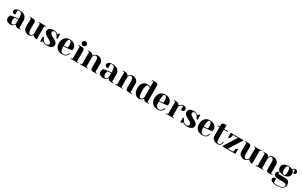

<svg xmlns="http://www.w3.org/2000/svg" viewBox="433 -3255 9455 6016"><g transform="rotate(30 5160.0 -247.5)"><path d="M235 -235Q229 -222 225 -205Q221 -191 218 -172Q215 -153 215 -130Q215 -70 233.5 -45Q252 -20 275 -20Q298 -20 314.5 -32.5Q331 -45 342 -60Q355 -78 365 -100V-245Q342 -245 319 -243.5Q296 -242 277 -240Q255 -237 235 -235ZM275 -515Q335 -515 381.5 -499Q428 -483 460 -454.5Q492 -426 508.5 -386.5Q525 -347 525 -300V-30L585 -15V0H495Q459 0 437 -11.5Q415 -23 402 -37Q387 -54 380 -75Q367 -49 347 -30Q330 -13 302 1Q274 15 235 15Q188 15 153.5 4.5Q119 -6 96 -24.5Q73 -43 61.5 -67.5Q50 -92 50 -120Q50 -143 55 -162.5Q60 -182 67 -197Q75 -215 85 -230Q127 -240 174 -248Q214 -255 264 -261.5Q314 -268 365 -270V-300Q365 -358 357.5 -396Q350 -434 336 -456Q322 -478 301.5 -486.5Q281 -495 255 -495Q244 -495 235 -493.5Q226 -492 219 -490Q211 -487 205 -485V-335Q198 -333 192 -332Q186 -331 179.5 -330.5Q173 -330 165 -330Q131 -330 110.5 -350.5Q90 -371 90 -405Q90 -426 100.5 -445.5Q111 -465 133.5 -480.5Q156 -496 191 -505.5Q226 -515 275 -515Z M760 -500Q850 -500 850 -410V-150Q850 -116 857 -91.5Q864 -67 874.5 -51Q885 -35 898.5 -27.5Q912 -20 925 -20Q948 -20 964.5 -32.5Q981 -45 992 -60Q1005 -78 1015 -100V-470L955 -485V-500H1235V-485L1175 -470V5H1165Q1121 5 1094.5 -7.5Q1068 -20 1054 -35Q1037 -53 1030 -75Q1017 -49 997 -30Q980 -13 952 1Q924 15 885 15Q842 15 806 1Q770 -13 744.5 -36Q719 -59 704.5 -88.5Q690 -118 690 -150V-470L630 -485V-500Z M1530 15Q1494 15 1466.5 7Q1439 -1 1419 -12Q1396 -24 1380 -40Q1372 -29 1362.5 -20Q1353 -11 1345 -6Q1335 1 1325 5H1300V-165H1340Q1354 -121 1378 -87Q1398 -58 1430 -34Q1462 -10 1510 -10Q1552 -10 1573.5 -31Q1595 -52 1595 -90Q1595 -118 1573.5 -138Q1552 -158 1520 -176Q1488 -194 1450 -212.5Q1412 -231 1380 -254Q1348 -277 1326.5 -307Q1305 -337 1305 -380Q1305 -408 1316.5 -432.5Q1328 -457 1353.5 -475.5Q1379 -494 1419 -504.5Q1459 -515 1515 -515Q1545 -515 1570 -506.5Q1595 -498 1613 -487Q1634 -475 1651 -460Q1659 -471 1668.5 -479.5Q1678 -488 1686 -494Q1696 -500 1706 -505H1731V-335H1691Q1676 -378 1654 -412Q1635 -441 1606 -465.5Q1577 -490 1535 -490Q1509 -490 1489.5 -470Q1470 -450 1470 -420Q1470 -390 1491.5 -368Q1513 -346 1545 -327Q1577 -308 1615 -290Q1653 -272 1685 -249.5Q1717 -227 1738.5 -198.5Q1760 -170 1760 -130Q1760 -98 1748 -71.5Q1736 -45 1709 -25.5Q1682 -6 1638 4.5Q1594 15 1530 15Z M2005 -250Q2039 -250 2065 -251.5Q2091 -253 2109 -255Q2130 -257 2145 -260Q2147 -270 2150 -282Q2152 -293 2153.5 -306.5Q2155 -320 2155 -335Q2155 -380 2148 -410.5Q2141 -441 2130.5 -460Q2120 -479 2106.5 -487Q2093 -495 2080 -495Q2067 -495 2053.5 -485.5Q2040 -476 2029.5 -449.5Q2019 -423 2012 -375Q2005 -327 2005 -250ZM2105 15Q1977 15 1906 -55.5Q1835 -126 1835 -250Q1835 -312 1853 -361Q1871 -410 1903 -444.5Q1935 -479 1980.5 -497Q2026 -515 2080 -515Q2136 -515 2180.5 -499Q2225 -483 2256 -456Q2287 -429 2303.5 -392.5Q2320 -356 2320 -315Q2320 -301 2318.5 -290.5Q2317 -280 2315 -272Q2312 -262 2310 -255Q2266 -246 2217 -240Q2175 -234 2120 -229.5Q2065 -225 2005 -225Q2005 -163 2014 -121.5Q2023 -80 2039 -55.5Q2055 -31 2077 -20.5Q2099 -10 2125 -10Q2155 -10 2181.5 -21Q2208 -32 2227.5 -50.5Q2247 -69 2258.5 -92.5Q2270 -116 2270 -140H2295Q2295 -110 2281.5 -82Q2268 -54 2243 -32.5Q2218 -11 2183 2Q2148 15 2105 15Z M2450 -625Q2450 -642 2457 -657.5Q2464 -673 2475.5 -684.5Q2487 -696 2502.5 -703Q2518 -710 2535 -710Q2552 -710 2567.5 -703Q2583 -696 2594.5 -684.5Q2606 -673 2613 -657.5Q2620 -642 2620 -625Q2620 -608 2613 -592.5Q2606 -577 2594.5 -565.5Q2583 -554 2567.5 -547Q2552 -540 2535 -540Q2518 -540 2502.5 -547Q2487 -554 2475.5 -565.5Q2464 -577 2457 -592.5Q2450 -608 2450 -625ZM2525 -500Q2615 -500 2615 -410V-30L2675 -15V0H2395V-15L2455 -30V-470L2395 -485V-500Z M3120 -350Q3120 -384 3113 -408.5Q3106 -433 3095.5 -449Q3085 -465 3071.5 -472.5Q3058 -480 3045 -480Q3022 -480 3005 -467.5Q2988 -455 2977 -440Q2964 -422 2955 -400V-30L3015 -15V0H2735V-15L2795 -30V-470L2735 -485V-500H2825Q2860 -500 2882.5 -488Q2905 -476 2918 -462Q2933 -445 2940 -425Q2953 -450 2973 -470Q2990 -487 3017.5 -501Q3045 -515 3085 -515Q3128 -515 3164 -501Q3200 -487 3225.5 -464Q3251 -441 3265.5 -411.5Q3280 -382 3280 -350V-30L3340 -15V0H3210Q3120 0 3120 -90Z M3595 -235Q3589 -222 3585 -205Q3581 -191 3578 -172Q3575 -153 3575 -130Q3575 -70 3593.5 -45Q3612 -20 3635 -20Q3658 -20 3674.5 -32.5Q3691 -45 3702 -60Q3715 -78 3725 -100V-245Q3702 -245 3679 -243.5Q3656 -242 3637 -240Q3615 -237 3595 -235ZM3635 -515Q3695 -515 3741.5 -499Q3788 -483 3820 -454.5Q3852 -426 3868.5 -386.5Q3885 -347 3885 -300V-30L3945 -15V0H3855Q3819 0 3797 -11.5Q3775 -23 3762 -37Q3747 -54 3740 -75Q3727 -49 3707 -30Q3690 -13 3662 1Q3634 15 3595 15Q3548 15 3513.5 4.5Q3479 -6 3456 -24.5Q3433 -43 3421.5 -67.5Q3410 -92 3410 -120Q3410 -143 3415 -162.5Q3420 -182 3427 -197Q3435 -215 3445 -230Q3487 -240 3534 -248Q3574 -255 3624 -261.5Q3674 -268 3725 -270V-300Q3725 -358 3717.5 -396Q3710 -434 3696 -456Q3682 -478 3661.5 -486.5Q3641 -495 3615 -495Q3604 -495 3595 -493.5Q3586 -492 3579 -490Q3571 -487 3565 -485V-335Q3558 -333 3552 -332Q3546 -331 3539.5 -330.5Q3533 -330 3525 -330Q3491 -330 3470.5 -350.5Q3450 -371 3450 -405Q3450 -426 3460.5 -445.5Q3471 -465 3493.5 -480.5Q3516 -496 3551 -505.5Q3586 -515 3635 -515Z M4390 -350Q4390 -384 4383 -408.5Q4376 -433 4365.5 -449Q4355 -465 4341.5 -472.5Q4328 -480 4315 -480Q4292 -480 4275 -467.5Q4258 -455 4247 -440Q4234 -422 4225 -400V-30L4285 -15V0H4005V-15L4065 -30V-470L4005 -485V-500H4095Q4130 -500 4152.5 -488Q4175 -476 4188 -462Q4203 -445 4210 -425Q4223 -450 4243 -470Q4260 -487 4287.5 -501Q4315 -515 4355 -515Q4398 -515 4434 -501Q4470 -487 4495.5 -464Q4521 -441 4535.5 -411.5Q4550 -382 4550 -350V-30L4610 -15V0H4480Q4390 0 4390 -90Z M5005 -445Q4994 -456 4982 -465Q4971 -473 4958 -479Q4945 -485 4930 -485Q4911 -485 4894.5 -475.5Q4878 -466 4866 -440.5Q4854 -415 4847 -369Q4840 -323 4840 -250Q4840 -179 4847 -134Q4854 -89 4864.5 -63.5Q4875 -38 4888.5 -29Q4902 -20 4915 -20Q4938 -20 4954.5 -32.5Q4971 -45 4982 -60Q4995 -78 5005 -100ZM5075 -700Q5165 -700 5165 -610V-30L5225 -15V0H5135Q5099 0 5077 -11.5Q5055 -23 5042 -37Q5027 -54 5020 -75Q5007 -49 4987 -30Q4970 -13 4942 1Q4914 15 4875 15Q4832 15 4794.5 -2Q4757 -19 4729.5 -52Q4702 -85 4686 -134.5Q4670 -184 4670 -250Q4670 -316 4686 -365.5Q4702 -415 4731 -448Q4760 -481 4800.5 -498Q4841 -515 4890 -515Q4916 -515 4937.5 -509Q4959 -503 4974 -495Q4992 -486 5005 -475V-670L4945 -685V-700Z M5460 -250Q5494 -250 5520 -251.5Q5546 -253 5564 -255Q5585 -257 5600 -260Q5602 -270 5605 -282Q5607 -293 5608.5 -306.5Q5610 -320 5610 -335Q5610 -380 5603 -410.5Q5596 -441 5585.5 -460Q5575 -479 5561.5 -487Q5548 -495 5535 -495Q5522 -495 5508.5 -485.5Q5495 -476 5484.5 -449.5Q5474 -423 5467 -375Q5460 -327 5460 -250ZM5560 15Q5432 15 5361 -55.5Q5290 -126 5290 -250Q5290 -312 5308 -361Q5326 -410 5358 -444.5Q5390 -479 5435.5 -497Q5481 -515 5535 -515Q5591 -515 5635.5 -499Q5680 -483 5711 -456Q5742 -429 5758.5 -392.5Q5775 -356 5775 -315Q5775 -301 5773.5 -290.5Q5772 -280 5770 -272Q5767 -262 5765 -255Q5721 -246 5672 -240Q5630 -234 5575 -229.5Q5520 -225 5460 -225Q5460 -163 5469 -121.5Q5478 -80 5494 -55.5Q5510 -31 5532 -20.5Q5554 -10 5580 -10Q5610 -10 5636.5 -21Q5663 -32 5682.5 -50.5Q5702 -69 5713.5 -92.5Q5725 -116 5725 -140H5750Q5750 -110 5736.5 -82Q5723 -54 5698 -32.5Q5673 -11 5638 2Q5603 15 5560 15Z M6195 -480Q6165 -480 6141.5 -467.5Q6118 -455 6102 -440Q6084 -422 6070 -400V-30L6130 -15V0H5850V-15L5910 -30V-470L5850 -485V-500H5940Q5975 -500 5997.5 -488Q6020 -476 6033 -462Q6048 -445 6055 -425Q6070 -447 6092 -465Q6111 -480 6138.5 -492.5Q6166 -505 6204 -505Q6258 -505 6284 -480Q6310 -455 6310 -410Q6310 -376 6289.5 -355.5Q6269 -335 6235 -335Q6227 -335 6219.5 -335.5Q6212 -336 6207 -337Q6200 -338 6195 -340Z M6600 15Q6564 15 6536.5 7Q6509 -1 6489 -12Q6466 -24 6450 -40Q6442 -29 6432.5 -20Q6423 -11 6415 -6Q6405 1 6395 5H6370V-165H6410Q6424 -121 6448 -87Q6468 -58 6500 -34Q6532 -10 6580 -10Q6622 -10 6643.5 -31Q6665 -52 6665 -90Q6665 -118 6643.5 -138Q6622 -158 6590 -176Q6558 -194 6520 -212.5Q6482 -231 6450 -254Q6418 -277 6396.5 -307Q6375 -337 6375 -380Q6375 -408 6386.5 -432.5Q6398 -457 6423.5 -475.5Q6449 -494 6489 -504.5Q6529 -515 6585 -515Q6615 -515 6640 -506.5Q6665 -498 6683 -487Q6704 -475 6721 -460Q6729 -471 6738.5 -479.5Q6748 -488 6756 -494Q6766 -500 6776 -505H6801V-335H6761Q6746 -378 6724 -412Q6705 -441 6676 -465.5Q6647 -490 6605 -490Q6579 -490 6559.5 -470Q6540 -450 6540 -420Q6540 -390 6561.5 -368Q6583 -346 6615 -327Q6647 -308 6685 -290Q6723 -272 6755 -249.5Q6787 -227 6808.5 -198.5Q6830 -170 6830 -130Q6830 -98 6818 -71.5Q6806 -45 6779 -25.5Q6752 -6 6708 4.5Q6664 15 6600 15Z M7075 -250Q7109 -250 7135 -251.5Q7161 -253 7179 -255Q7200 -257 7215 -260Q7217 -270 7220 -282Q7222 -293 7223.5 -306.5Q7225 -320 7225 -335Q7225 -380 7218 -410.5Q7211 -441 7200.5 -460Q7190 -479 7176.5 -487Q7163 -495 7150 -495Q7137 -495 7123.5 -485.5Q7110 -476 7099.5 -449.5Q7089 -423 7082 -375Q7075 -327 7075 -250ZM7175 15Q7047 15 6976 -55.5Q6905 -126 6905 -250Q6905 -312 6923 -361Q6941 -410 6973 -444.5Q7005 -479 7050.5 -497Q7096 -515 7150 -515Q7206 -515 7250.5 -499Q7295 -483 7326 -456Q7357 -429 7373.5 -392.5Q7390 -356 7390 -315Q7390 -301 7388.5 -290.5Q7387 -280 7385 -272Q7382 -262 7380 -255Q7336 -246 7287 -240Q7245 -234 7190 -229.5Q7135 -225 7075 -225Q7075 -163 7084 -121.5Q7093 -80 7109 -55.5Q7125 -31 7147 -20.5Q7169 -10 7195 -10Q7225 -10 7251.5 -21Q7278 -32 7297.5 -50.5Q7317 -69 7328.5 -92.5Q7340 -116 7340 -140H7365Q7365 -110 7351.5 -82Q7338 -54 7313 -32.5Q7288 -11 7253 2Q7218 15 7175 15Z M7510 -550Q7510 -640 7600 -640H7670V-500H7810V-475H7670V-170Q7670 -121 7675.5 -90Q7681 -59 7690.5 -41Q7700 -23 7714 -16.5Q7728 -10 7745 -10Q7762 -10 7778 -18.5Q7794 -27 7807 -43.5Q7820 -60 7827.5 -84Q7835 -108 7835 -140H7860Q7860 -65 7822.5 -25Q7785 15 7725 15Q7674 15 7634.5 1Q7595 -13 7567 -38Q7539 -63 7524.5 -97Q7510 -131 7510 -170V-475H7440V-500H7510Z M8000 -475Q8000 -439 7989.5 -411.5Q7979 -384 7967 -364Q7953 -341 7935 -325H7905V-500H8360V-475L8075 -25H8265Q8265 -60 8275 -88Q8285 -116 8297 -136Q8311 -159 8330 -175H8360V0H7895V-25L8180 -475Z M8555 -500Q8645 -500 8645 -410V-150Q8645 -116 8652 -91.5Q8659 -67 8669.5 -51Q8680 -35 8693.5 -27.5Q8707 -20 8720 -20Q8743 -20 8759.5 -32.5Q8776 -45 8787 -60Q8800 -78 8810 -100V-470L8750 -485V-500H9030V-485L8970 -470V5H8960Q8916 5 8889.5 -7.5Q8863 -20 8849 -35Q8832 -53 8825 -75Q8812 -49 8792 -30Q8775 -13 8747 1Q8719 15 8680 15Q8637 15 8601 1Q8565 -13 8539.5 -36Q8514 -59 8499.5 -88.5Q8485 -118 8485 -150V-470L8425 -485V-500Z M9475 -350Q9475 -384 9468 -408.5Q9461 -433 9450.5 -449Q9440 -465 9426.5 -472.5Q9413 -480 9400 -480Q9377 -480 9360 -467.5Q9343 -455 9332 -440Q9319 -422 9310 -400V-30L9370 -15V0H9090V-15L9150 -30V-470L9090 -485V-500H9180Q9215 -500 9237.5 -488Q9260 -476 9273 -462Q9288 -445 9295 -425Q9308 -450 9328 -470Q9345 -487 9372.5 -501Q9400 -515 9440 -515Q9483 -515 9519 -501Q9555 -487 9580.5 -464Q9606 -441 9620.5 -411.5Q9635 -382 9635 -350V-30L9695 -15V0H9565Q9475 0 9475 -90Z M9995 -505Q10044 -505 10083 -495Q10122 -485 10145 -470Q10153 -487 10166 -500Q10177 -511 10195.5 -520.5Q10214 -530 10240 -530Q10274 -530 10297 -506.5Q10320 -483 10320 -445Q10320 -415 10304 -397.5Q10288 -380 10265 -380Q10257 -380 10251 -380.5Q10245 -381 10240 -382Q10235 -383 10230 -385V-505Q10213 -505 10201 -497Q10189 -489 10181 -480Q10171 -469 10165 -455Q10191 -432 10203 -403Q10215 -374 10215 -340Q10215 -304 10201.5 -274Q10188 -244 10161 -222Q10134 -200 10092.5 -187.5Q10051 -175 9995 -175Q9957 -175 9924 -182Q9891 -189 9865 -200Q9854 -195 9845 -190Q9837 -185 9831 -179Q9825 -173 9825 -165Q9825 -150 9840.5 -140Q9856 -130 9905 -130H10095Q10170 -130 10212.5 -87Q10255 -44 10255 35Q10255 73 10239.5 105.5Q10224 138 10192 162.5Q10160 187 10109.5 201Q10059 215 9990 215Q9919 215 9871 205Q9823 195 9794 179Q9765 163 9752.5 143.5Q9740 124 9740 105Q9740 71 9760.5 50.5Q9781 30 9815 30Q9824 30 9831.5 31Q9839 32 9844 33Q9850 34 9855 35V175Q9873 181 9893 185Q9910 189 9932.5 192Q9955 195 9980 195Q10046 195 10090.5 184.5Q10135 174 10163 157.5Q10191 141 10203 119.5Q10215 98 10215 75Q10215 62 10209 50Q10203 38 10189 29Q10175 20 10152 15Q10129 10 10095 10H9905Q9826 10 9788 -22.5Q9750 -55 9750 -100Q9750 -130 9764.5 -150.5Q9779 -171 9797 -185Q9818 -200 9845 -210Q9807 -233 9791 -265.5Q9775 -298 9775 -340Q9775 -376 9788.5 -406Q9802 -436 9829 -458Q9856 -480 9897.5 -492.5Q9939 -505 9995 -505ZM9995 -195Q10010 -195 10023 -201.5Q10036 -208 10045 -224.5Q10054 -241 10059.5 -269Q10065 -297 10065 -340Q10065 -383 10059.5 -411Q10054 -439 10045 -455.5Q10036 -472 10023 -478.5Q10010 -485 9995 -485Q9980 -485 9967 -478.5Q9954 -472 9945 -455.5Q9936 -439 9930.5 -411Q9925 -383 9925 -340Q9925 -297 9930.5 -269Q9936 -241 9945 -224.5Q9954 -208 9967 -201.5Q9980 -195 9995 -195Z"/></g></svg>

Font: Yeseva One
Style: Regular
Weight: 400
Designer: Jovanny Lemonad
Foundry: Jovanny Lemonad
Version: Version 2.001; ttfautohint (v0.91) -l 8 -r 50 -G 200 -x 0 -w